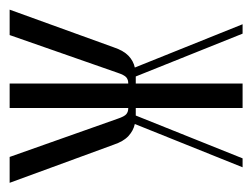

<svg xmlns="http://www.w3.org/2000/svg" viewBox="-92 -452 535 408"><g transform="rotate(90 176.0 -247.5)"><path d="M224 -229Q219 -244 214 -248Q209 -252 202 -252H201V0H149V-252H148Q141 -252 136 -248Q131 -244 126 -229L46 0H-8L72 -221Q79 -242 90 -252.5Q101 -263 115 -266L23 -495H43L134 -268H149V-495H201V-268H217L308 -495H327L235 -266Q249 -263 260.5 -252.5Q272 -242 279 -221L360 0H305Z"/></g></svg>

Font: Moniqa Cond Heading
Style: Regular
Weight: 400
Width: 3
Designer: Rajesh Rajput
Foundry: Rajesh Rajput
Version: Version 1.000